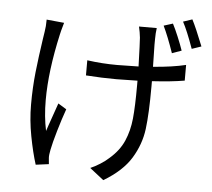

<svg xmlns="http://www.w3.org/2000/svg" viewBox="-58 -877 1117 1012"><g transform="rotate(5 500.0 -370.5)"><path d="M979 -675 929 -658Q895 -753 871 -797L919 -813Q941 -771 979 -675ZM771 -767 819 -782Q833 -755 849.5 -715.5Q866 -676 877 -644L827 -626Q797 -713 771 -767ZM732 -693Q731 -679 733 -600L734 -546Q837 -554 907 -571V-488Q837 -476 735 -470V-442Q735 -298 724.5 -216Q714 -134 669 -60.5Q624 13 525 72L451 14Q475 4 502.5 -13.5Q530 -31 548 -48Q599 -92 622.5 -146Q646 -200 652.5 -265Q659 -330 659 -442V-466Q583 -464 546 -464Q472 -464 386 -470V-550Q465 -539 545 -539Q580 -539 658 -541Q654 -670 652 -693Q649 -722 642 -751H736Q732 -724 732 -693ZM230 -672Q186 -476 186 -323Q186 -234 202 -160L211 -187L254 -310L298 -283Q279 -230 260 -165Q241 -100 234 -64Q228 -35 229 -20L232 13L163 22Q143 -41 127 -125.5Q111 -210 111 -292Q111 -383 120 -465Q129 -547 143 -641L149 -680Q154 -708 154 -745L247 -736Q232 -684 230 -672Z"/></g></svg>

Font: Noto Sans SC
Style: Regular
Weight: 400
Designer: Ryoko NISHIZUKA ____ (kana & ideographs); Paul D. Hunt (Latin, Greek & Cyrillic); Wenlong ZHANG ___ (bopomofo); Sandoll 
Foundry: Adobe Systems Incorporated
Version: Version 1.004